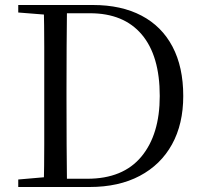

<svg xmlns="http://www.w3.org/2000/svg" viewBox="-20 -748 810 768"><path d="M53 0V-30L191 -42H202V0ZM155 0Q157 -84 157 -170.5Q157 -257 157 -358V-385Q157 -474 157 -559.5Q157 -645 155 -728H248Q247 -645 246.5 -560Q246 -475 246 -385V-358Q246 -257 246.5 -170.5Q247 -84 248 0ZM202 0V-33H329Q472 -33 545.5 -121.5Q619 -210 619 -364Q619 -525 547 -610Q475 -695 340 -695H202V-728H352Q465 -728 546 -685.5Q627 -643 670 -561.5Q713 -480 713 -364Q713 -252 668 -170.5Q623 -89 539 -44.5Q455 0 338 0ZM53 -698V-728H202V-687H191Z"/></svg>

Font: Noto Serif KR ExtraLight
Style: Regular
Weight: 400
Version: Version 2.002-H1;hotconv 1.1.0;makeotfexe 2.6.0